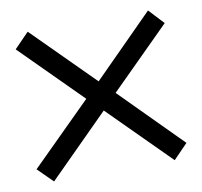

<svg xmlns="http://www.w3.org/2000/svg" viewBox="-63 -560 676 643"><g transform="rotate(-10 275.0 -238.5)"><path d="M480 -493.2 527.8 -441.9 325.2 -240.2 529.8 -34.2 481 16.1 275.9 -189 70.8 16.1 20 -34.2 225.1 -237.8 21 -441.9 70.8 -493.2 275.9 -288.1Z"/></g></svg>

Font: Stilu
Style: Regular
Weight: 400
Designer: Genilson Lima Santos
Foundry: Genilson Lima Santos
Version: Version 1.200;PS 001.200;hotconv 1.0.88;makeotf.lib2.5.64775